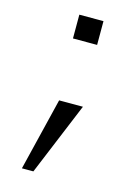

<svg xmlns="http://www.w3.org/2000/svg" viewBox="-100 -521 518 735"><g transform="rotate(15 159.0 -153.5)"><path d="M217.3 -371.6H121.6V-465.8H217.3ZM106.9 159.2H61.5L131.8 -128.9H226.1Z"/></g></svg>

Font: Acari Sans
Style: Regular
Weight: 400
Designer: Alfredo Marco Pradil and Stefan Peev
Foundry: Hanken Design Co.
Version: Version 1.045;February 4, 2021;FontCreator 13.0.0.2655 64-bi